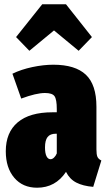

<svg xmlns="http://www.w3.org/2000/svg" viewBox="-20 -856 500 896"><path d="M453 -107 415 16Q367 12 336 -4Q305 -20 288 -54Q239 20 153 20Q86 20 46.5 -26.5Q7 -73 7 -150Q7 -238 62.5 -285Q118 -332 225 -332H245V-347Q245 -392 234.5 -407Q224 -422 190 -422Q149 -422 79 -396L38 -512Q79 -532 131 -543Q183 -554 229 -554Q331 -554 380.5 -507.5Q430 -461 430 -358V-159Q430 -135 434.5 -124.5Q439 -114 453 -107ZM245 -140V-232H241Q214 -232 202 -216.5Q190 -201 190 -168Q190 -141 197 -127Q204 -113 216 -113Q224 -113 232 -120.5Q240 -128 245 -140ZM117 -619 55 -683 177 -836H288L409 -683L347 -619L232 -714Z"/></svg>

Font: Fira Sans Extra Condensed Black
Style: Regular
Weight: 900
Width: 1
Designer: Carrois Corporate & Edenspiekermann AG
Foundry: Carrois Corporate GbR & Edenspiekermann AG
Version: Version 4.203